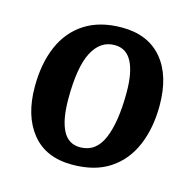

<svg xmlns="http://www.w3.org/2000/svg" viewBox="-85 -612 722 713"><g transform="rotate(15 276.0 -255.0)"><path d="M251 15Q150 15 96.5 -51Q43 -117 43 -229Q43 -318 71.5 -384.5Q100 -451 157.5 -488Q215 -525 300 -525Q400 -525 454.5 -460.5Q509 -396 509 -281Q509 -194 480.5 -127Q452 -60 395 -22.5Q338 15 251 15ZM263 -55Q324 -55 351 -119Q378 -183 378 -297Q378 -373 356.5 -414Q335 -455 290 -455Q235 -455 205 -397.5Q175 -340 175 -218Q175 -138 196.5 -96.5Q218 -55 263 -55Z"/></g></svg>

Font: Literata 12pt SemiBold
Style: Italic
Weight: 600
Italic angle: -2°
Designer: Latin by Veronika Burian and Jose Scaglione. Greek by Irene Vlachou. Cyrillic by Vera Evstafieva
Foundry: TypeTogether
Version: Version 3.002